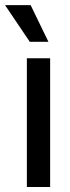

<svg xmlns="http://www.w3.org/2000/svg" viewBox="-48 -749 280 769"><path d="M59.6 0V-515.6H152.8V0ZM71.3 -581.5 -27.8 -728.5H74.7L146 -581.5Z"/></svg>

Font: Inter Cardless Display
Style: Regular
Weight: 400
Designer: Rasmus Andersson
Foundry: rsms
Version: Version 4.001;git-9221beed3